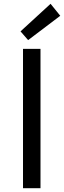

<svg xmlns="http://www.w3.org/2000/svg" viewBox="-20 -990 337 1010"><path d="M101 0V-733H193V0ZM128 -779 88 -825 246 -970 297 -907Z"/></svg>

Font: Gothic Nguyen
Style: Regular
Weight: 400
Designer: MORI Takayuki
Version: Version 1.220;July 21, 2023;FontCreator 14.0.0.2814 64-bit